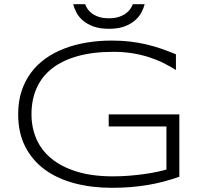

<svg xmlns="http://www.w3.org/2000/svg" viewBox="-20 -875 950 908"><path d="M507.8 -683.1Q554.2 -683.1 594.2 -678.5Q634.3 -673.8 670.9 -665.3Q707.5 -656.7 742.2 -644.8Q776.9 -632.8 812 -618.2V-543.9Q784.2 -561.5 752.7 -577.1Q721.2 -592.8 684.8 -604.5Q648.4 -616.2 606.7 -623Q564.9 -629.9 517.1 -629.9Q419.4 -629.9 346.7 -609.4Q273.9 -588.9 225.6 -550.8Q177.2 -512.7 153.1 -458Q128.9 -403.3 128.9 -335Q128.9 -271 152.6 -217Q176.3 -163.1 224.4 -124Q272.5 -85 344.7 -63Q417 -41 514.2 -41Q552.2 -41 589.6 -43.9Q627 -46.9 660.2 -51.5Q693.4 -56.2 720.7 -61.8Q748 -67.4 767.1 -73.2V-276.9H494.1V-334H828.1V-39.1Q792 -26.4 755.1 -16.6Q718.3 -6.8 679 -0.2Q639.6 6.3 597.4 9.8Q555.2 13.2 508.8 13.2Q414.1 13.2 333 -8.1Q252 -29.3 192.6 -72.5Q133.3 -115.7 99.6 -181.2Q65.9 -246.6 65.9 -335Q65.9 -394 81.5 -442.6Q97.2 -491.2 125.7 -530Q154.3 -568.8 194.6 -597.7Q234.9 -626.5 283.9 -645.3Q333 -664.1 389.6 -673.6Q446.3 -683.1 507.8 -683.1ZM664.1 -855Q659.7 -836.9 648.9 -816.4Q638.2 -795.9 618.7 -778.8Q599.1 -761.7 569.1 -750.2Q539.1 -738.8 495.1 -738.8Q451.2 -738.8 420.9 -750.2Q390.6 -761.7 371.1 -778.8Q351.6 -795.9 341.1 -816.4Q330.6 -836.9 326.2 -855H382.8Q385.7 -846.2 392.8 -834.7Q399.9 -823.2 412.8 -813Q425.8 -802.7 445.8 -795.7Q465.8 -788.6 495.1 -788.6Q523.9 -788.6 543.9 -795.7Q564 -802.7 577.1 -813Q590.3 -823.2 597.7 -834.7Q605 -846.2 607.9 -855H664.1Z"/></svg>

Font: Syncopate
Style: Regular
Weight: 300
Width: 7
Designer: Astigmatic (AOETI)
Foundry: Astigmatic (AOETI)
Version: Version 001.000